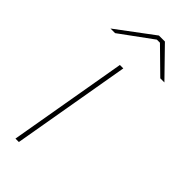

<svg xmlns="http://www.w3.org/2000/svg" viewBox="-236 -756 793 793"><g transform="rotate(45 160.5 -360.0)"><path d="M140 -520H160L70 0H50ZM297 -599 192 -702H174L33 -599H6L168 -720H203L321 -599Z"/></g></svg>

Font: Fixel Italic Variable 20240409 Display Thin
Style: Italic
Weight: 100
Italic angle: -10°
Designer: AlfaBravo + MacPaw
Foundry: Kyrylo Tkachov, Marchela Mozhyna, Serhii Makarenko, Maria Weinstein, Zakhar Kryvoshyya
Version: Version 1.211;Glyphs 3.2 (3225)